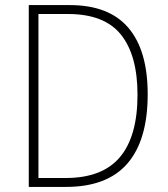

<svg xmlns="http://www.w3.org/2000/svg" viewBox="-20 -734 659 754"><path d="M560 -364Q560 -184 480.5 -92Q401 0 239 0H93V-714H254Q408 -714 484 -625Q560 -536 560 -364ZM520 -362Q520 -517 455 -598Q390 -679 247 -679H131V-35H238Q382 -35 451 -117Q520 -199 520 -362Z"/></svg>

Font: Noto Sans Gujarati UI SemiCondensed ExtraLight
Style: Regular
Weight: 200
Width: 4
Designer: Jelle Bosma - Monotype Design Team, Universal Thirst
Foundry: Monotype Imaging Inc.
Version: Version 2.106; ttfautohint (v1.8.4.7-5d5b)